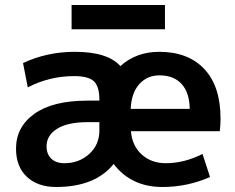

<svg xmlns="http://www.w3.org/2000/svg" viewBox="-20 -737 940 767"><path d="M266 -620V-717H639V-620ZM502 -302H738Q737 -367 705.5 -401.5Q674 -436 617 -436Q568 -436 536.5 -401Q505 -366 502 -302ZM503 -213Q508 -154 546.5 -119.5Q585 -85 642 -85Q716 -85 789 -122L819 -30Q729 10 629 10Q504 10 434 -82Q360 10 204 10Q131 10 87.5 -30.5Q44 -71 44 -143Q44 -230 117.5 -282.5Q191 -335 329 -335H377V-338Q377 -392 355 -412.5Q333 -433 276 -433Q178 -433 91 -388L72 -485Q167 -530 279 -530Q410 -530 461 -473Q524 -530 616 -530Q732 -530 796.5 -461Q861 -392 861 -263Q861 -238 858 -213ZM166 -153Q166 -121 185 -103Q204 -85 237 -85Q296 -85 336.5 -122Q377 -159 377 -215V-249H329Q250 -249 208 -222.5Q166 -196 166 -153Z"/></svg>

Font: M PLUS 1p
Style: Bold
Weight: 700
Version: Version 1.062